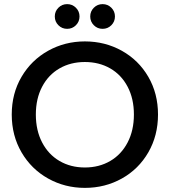

<svg xmlns="http://www.w3.org/2000/svg" viewBox="-20 -905 824 932"><path d="M392 7Q295 7 213.5 -38.5Q132 -84 84.5 -165.5Q37 -247 37 -349Q37 -451 84.5 -532Q132 -613 213.5 -658.5Q295 -704 392 -704Q490 -704 571.5 -658.5Q653 -613 700 -532Q747 -451 747 -349Q747 -247 700 -165.5Q653 -84 571.5 -38.5Q490 7 392 7ZM392 -92Q461 -92 515 -123.5Q569 -155 599.5 -213.5Q630 -272 630 -349Q630 -426 599.5 -484Q569 -542 515 -573Q461 -604 392 -604Q323 -604 269 -573Q215 -542 184.5 -484Q154 -426 154 -349Q154 -272 184.5 -213.5Q215 -155 269 -123.5Q323 -92 392 -92ZM306 -765Q281 -765 263.5 -782.5Q246 -800 246 -825Q246 -850 263.5 -867.5Q281 -885 306 -885Q331 -885 348.5 -867.5Q366 -850 366 -825Q366 -800 348.5 -782.5Q331 -765 306 -765ZM478 -765Q453 -765 435.5 -782.5Q418 -800 418 -825Q418 -850 435.5 -867.5Q453 -885 478 -885Q503 -885 520.5 -867.5Q538 -850 538 -825Q538 -800 520.5 -782.5Q503 -765 478 -765Z"/></svg>

Font: A Bank Premium Med
Style: Regular
Weight: 500
Designer: Ninad Kale (Devanagari), Jonny Pinhorn (Latin), Htun Naung (Myanmar)
Foundry: Indian Type Foundry
Version: 4.004